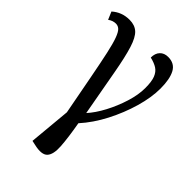

<svg xmlns="http://www.w3.org/2000/svg" viewBox="-240 -628 932 932"><g transform="rotate(45 226.0 -162.0)"><path d="M185 215 162 210 182 -6Q159 -128 143 -212Q127 -296 115.5 -348.5Q104 -401 93.5 -429.5Q83 -458 72 -468.5Q61 -479 46 -479Q25 -479 6 -465L-11 -505Q27 -539 80 -539Q116 -539 138 -519Q160 -499 176 -448Q192 -397 208.5 -305Q225 -213 251 -70Q281 -103 307.5 -153Q334 -203 351 -257.5Q368 -312 368 -358Q368 -403 358.5 -427Q349 -451 330.5 -463Q312 -475 282 -482Q282 -511 297.5 -527.5Q313 -544 340 -544Q384 -544 403 -509Q422 -474 422 -409Q422 -348 401 -275Q380 -202 343.5 -131.5Q307 -61 259 -8Q274 77 277.5 131Q281 185 261 206.5Q241 228 185 215Z"/></g></svg>

Font: Noto Serif Condensed
Style: Regular
Weight: 400
Width: 3
Designer: Monotype Design Team
Foundry: Monotype Imaging Inc.
Version: Version 2.013; ttfautohint (v1.8.4.7-5d5b)